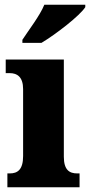

<svg xmlns="http://www.w3.org/2000/svg" viewBox="-20 -786 378 806"><path d="M74 -619V-606H154C216 -643 316 -721 338 -756V-766H166C148 -721 100 -659 74 -619ZM11 0H314V-58H304C271 -58 248 -73 248 -128V-536H4V-479H21C52 -479 77 -463 77 -412V-131C77 -74 54 -58 21 -58H11Z"/></svg>

Font: Noto Serif Devanagari Condensed Black
Style: Regular
Weight: 900
Width: 3
Designer: Universal Thirst, Indian Type Foundry and the Monotype Design Team
Foundry: Monotype Imaging Inc.
Version: Version 2.004